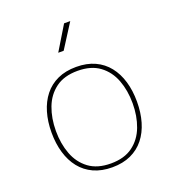

<svg xmlns="http://www.w3.org/2000/svg" viewBox="-164 -1058 1071 1188"><g transform="rotate(-20 371.5 -464.5)"><path d="M371.6 -655.3Q301.8 -655.3 249 -631.1Q196.3 -606.9 161.1 -562.5Q126 -518.1 108.2 -457.8Q90.3 -397.5 90.3 -324.7Q90.3 -252.4 108.2 -191.9Q126 -131.3 161.1 -87.2Q196.3 -43 249 -18.8Q301.8 5.4 371.6 5.4Q441.4 5.4 494.1 -18.8Q546.9 -43 582 -87.2Q617.2 -131.3 635 -191.9Q652.8 -252.4 652.8 -324.7Q652.8 -397.5 635 -457.8Q617.2 -518.1 582 -562.5Q546.9 -606.9 494.1 -631.1Q441.4 -655.3 371.6 -655.3ZM371.6 -629.4Q460.4 -629.4 516.1 -588.1Q571.8 -546.9 597.9 -477.8Q624 -408.7 624 -324.7Q624 -240.7 597.9 -171.6Q571.8 -102.5 516.1 -61.3Q460.4 -20 371.6 -20Q282.7 -20 227.1 -61.3Q171.4 -102.5 145.3 -171.6Q119.1 -240.7 119.1 -324.7Q119.1 -408.7 145.3 -477.8Q171.4 -546.9 227.1 -588.1Q282.7 -629.4 371.6 -629.4ZM394.5 -934.1 298.3 -775.4H334L435.1 -934.1Z"/></g></svg>

Font: Estedad-FD-VF Thin
Style: Regular
Weight: 100
Designer: Amin Abedi
Version: Version 5.0